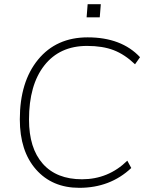

<svg xmlns="http://www.w3.org/2000/svg" viewBox="-20 -892 717 920"><path d="M75 -320Q75 -500 162.5 -606.5Q250 -713 400 -713Q562 -713 651 -618L627 -584Q578 -631 525 -651.5Q472 -672 397 -672Q266 -672 192.5 -578.5Q119 -485 119 -319Q119 -182 185 -107.5Q251 -33 373 -33Q499 -33 590 -122L609 -87Q508 8 360 8Q230 8 152.5 -80Q75 -168 75 -320ZM395 -809 400 -872H463L458 -809Z"/></svg>

Font: Iunito ExtraLight
Style: Italic
Weight: 200
Italic angle: -4.541°
Designer: Vernon Adams
Foundry: Vernon Adams
Version: Version 2.001;November 30, 2019;FontCreator 12.0.0.2547 64-b